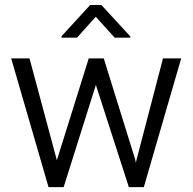

<svg xmlns="http://www.w3.org/2000/svg" viewBox="-20 -768 793 788"><path d="M101.1 -528.3 213.4 -110.4 344.2 -528.3H405.8L534.7 -114.3L537.6 -99.6L539.1 -107.4L648.9 -528.3H723.6L570.3 0H508.8L373.5 -419.4L241.2 0H179.2L25.9 -528.3ZM396 -747.6 515.1 -618.2V-613.3H450.7L373 -699.2L295.9 -613.3H232.4V-619.1L350.1 -747.6Z"/></svg>

Font: Vazirmatn RD FD Light
Style: Regular
Weight: 300
Designer: Saber Rastikerdar
Foundry: Saber Rastikerdar
Version: Version 33.003